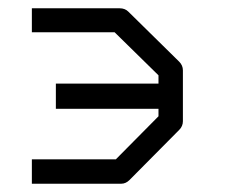

<svg xmlns="http://www.w3.org/2000/svg" viewBox="-20 -495 580 464"><path d="M57 -51V-110H260L363 -214V-232H115V-293H363V-313L257 -417H57V-475H269Q282 -475 290 -467L413 -346Q422 -337 422 -325V-202Q422 -190 413 -181L293 -60Q284 -51 273 -51Z"/></svg>

Font: IBM 3270
Style: Regular
Weight: 400
Monospace: yes
Version: Version 2.3.1